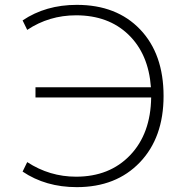

<svg xmlns="http://www.w3.org/2000/svg" viewBox="-20 -760 736 790"><path d="M126 -359V-401H601Q591 -538 508.5 -617.5Q426 -697 293 -697Q182 -697 92 -637L73 -676Q168 -740 296 -740Q460 -740 556.5 -639Q653 -538 653 -365Q653 -194 555.5 -92Q458 10 296 10Q168 10 73 -54L92 -93Q184 -33 293 -33Q431 -33 515.5 -121.5Q600 -210 602 -359Z"/></svg>

Font: M PLUS 1p Light
Style: Regular
Weight: 300
Version: Version 1.061